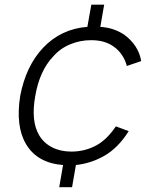

<svg xmlns="http://www.w3.org/2000/svg" viewBox="-20 -770 624 822"><path d="M476 -229 531 -208.5Q485 -135.5 425 -102Q396.5 -86 366.8 -76.5Q337 -67 305 -63.5L288.5 31.5H233.5L250 -63.5Q139.5 -72 91.5 -153Q46 -229.5 66.5 -359.5Q91 -487.5 164.5 -565.5Q241.5 -646.5 354 -655L371 -750H426L409.5 -655Q467 -651.5 512.5 -621Q541 -600 560 -571.5Q579 -543 584.5 -508.5L523 -487.5Q516.5 -513 502 -534.5Q487.5 -556 467.5 -570Q429.5 -598 370 -598Q323 -598 280.2 -580.2Q237.5 -562.5 207.5 -528Q149.5 -467 131 -359.5Q111.5 -251 148 -190.5Q167.5 -157.5 203.2 -139.2Q239 -121 285.5 -121Q344.5 -121 395 -149Q438.5 -173.5 476 -229Z"/></svg>

Font: Russisch Sans Light
Style: Italic
Weight: 300
Italic angle: -10°
Designer: Michael Sharanda (font) & Cristiano Sobral (main changes)
Foundry: Michael Sharanda
Version: Version 2.00;September 8, 2020;FontCreator 13.0.0.2681 64-bi